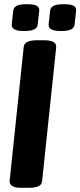

<svg xmlns="http://www.w3.org/2000/svg" viewBox="-20 -894 383 916"><path d="M82 2Q23 2 26 -32L93 -669Q96 -702 156 -702H191Q251 -702 248 -668L181 -31Q180 -14 164.5 -6Q149 2 117 2ZM271 -746Q238 -746 224.5 -754Q211 -762 212 -778L219 -842Q221 -859 236 -866.5Q251 -874 284 -874Q317 -874 331 -866.5Q345 -859 343 -842L336 -778Q335 -762 319.5 -754Q304 -746 271 -746ZM95 -746Q62 -746 48.5 -754Q35 -762 36 -778L43 -842Q45 -859 60 -866.5Q75 -874 108 -874Q141 -874 155 -866.5Q169 -859 167 -842L160 -778Q159 -762 143.5 -754Q128 -746 95 -746Z"/></svg>

Font: Asap Condensed
Style: Bold Italic
Weight: 700
Width: 3
Italic angle: -6°
Designer: Pablo Cosgaya
Foundry: Omnibus-Type
Version: Version 3.001; ttfautohint (v1.8.4.7-5d5b)